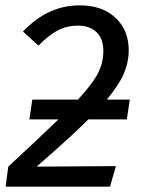

<svg xmlns="http://www.w3.org/2000/svg" viewBox="-20 -699 529 719"><path d="M311 -252Q244 -185 117 -75L414 -77L392 0H1L11 -75Q137 -192 199 -252H90L101 -326H272Q328 -387 347.5 -426Q367 -465 367 -508Q367 -554 341.5 -578.5Q316 -603 272 -603Q230 -603 196 -585Q162 -567 124 -528L66 -581Q114 -631 166.5 -655Q219 -679 279 -679Q363 -679 412.5 -632.5Q462 -586 462 -511Q462 -466 443.5 -423Q425 -380 380 -326H466L455 -252Z"/></svg>

Font: FiraGO
Style: Italic
Weight: 400
Italic angle: -8°
Designer: bBox Type GmbH
Foundry: bBox Type GmbH
Version: Version 1.001